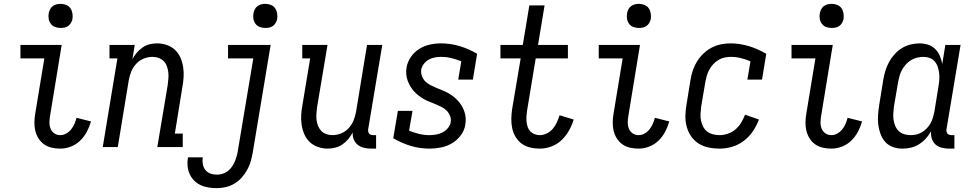

<svg xmlns="http://www.w3.org/2000/svg" viewBox="-20 -763 5040 996"><path d="M293 8Q270 8 248 3Q226 -2 208.5 -14.5Q191 -27 179.5 -45.5Q168 -64 163 -85Q158 -106 158.5 -129.5Q159 -153 163 -175L210 -460H86V-530H300L240 -164Q237 -147 236.5 -129.5Q236 -112 242 -96.5Q248 -81 261.5 -71.5Q275 -62 293 -62Q309 -62 324 -70.5Q339 -79 349.5 -92.5Q360 -106 366.5 -121Q373 -136 377 -152L452 -133Q444 -105 430.5 -79.5Q417 -54 396 -33.5Q375 -13 347.5 -2.5Q320 8 293 8ZM294 -618Q279 -618 265.5 -623Q252 -628 243.5 -639.5Q235 -651 232.5 -665.5Q230 -680 233 -695Q235 -705 240 -715Q245 -725 254 -731.5Q263 -738 273.5 -740.5Q284 -743 294 -743Q309 -743 323 -737.5Q337 -732 345 -720.5Q353 -709 355.5 -694.5Q358 -680 356 -665Q354 -655 348.5 -645Q343 -635 334 -628.5Q325 -622 314.5 -620Q304 -618 294 -618Z M513 0 589 -460H548V-530H679L667 -456Q676 -474 689.5 -489.5Q703 -505 720 -517Q737 -529 756.5 -533.5Q776 -538 795 -538Q821 -538 845.5 -529.5Q870 -521 888 -504Q906 -487 916 -464Q926 -441 930 -415.5Q934 -390 932.5 -363.5Q931 -337 926 -311L887 -70H928V0H796L850 -322Q852 -339 853.5 -356Q855 -373 853 -389Q851 -405 845.5 -420Q840 -435 829 -446Q818 -457 803 -462.5Q788 -468 771 -468Q748 -468 725.5 -459Q703 -450 686.5 -432Q670 -414 661 -392Q652 -370 648 -347L591 0Z M1105 213Q1083 213 1061 209.5Q1039 206 1020 197Q1001 188 986.5 173Q972 158 963.5 139Q955 120 953 98Q951 76 955 54Q955 54 955 53.5Q955 53 955 53H1032Q1032 53 1032 53Q1032 53 1032 53Q1029 70 1032 87.5Q1035 105 1045 118Q1055 131 1071 137Q1087 143 1105 143Q1120 143 1134.5 138.5Q1149 134 1161.5 124.5Q1174 115 1183 102Q1192 89 1198 75Q1204 61 1208 46.5Q1212 32 1214 18L1294 -460H1163V-530H1384L1291 29Q1287 52 1280.5 74.5Q1274 97 1262 118.5Q1250 140 1233.5 158.5Q1217 177 1196 189.5Q1175 202 1151.5 207.5Q1128 213 1105 213ZM1356 -618Q1341 -618 1327.5 -623Q1314 -628 1305.5 -639.5Q1297 -651 1294.5 -665.5Q1292 -680 1295 -695Q1297 -705 1302 -715Q1307 -725 1316 -731.5Q1325 -738 1335.5 -740.5Q1346 -743 1356 -743Q1371 -743 1385 -737.5Q1399 -732 1407 -720.5Q1415 -709 1417.5 -694.5Q1420 -680 1418 -665Q1416 -655 1410.5 -645Q1405 -635 1396 -628.5Q1387 -622 1376.5 -620Q1366 -618 1356 -618Z M1680 8Q1654 8 1629.5 -0.5Q1605 -9 1587 -26Q1569 -43 1559 -66Q1549 -89 1545 -114.5Q1541 -140 1542.5 -166.5Q1544 -193 1549 -219L1589 -460H1548V-530H1679L1625 -208Q1623 -191 1621.5 -174Q1620 -157 1622 -141Q1624 -125 1630 -110Q1636 -95 1646.5 -84Q1657 -73 1672.5 -67.5Q1688 -62 1704 -62Q1727 -62 1749.5 -71Q1772 -80 1788.5 -98Q1805 -116 1814 -138Q1823 -160 1827 -183L1884 -530H1963L1890 -93Q1889 -87 1890 -81Q1891 -75 1894.5 -70.5Q1898 -66 1904 -64Q1910 -62 1916 -62H1931V8H1904Q1886 8 1867.5 3.5Q1849 -1 1835.5 -12Q1822 -23 1815 -40Q1808 -57 1810 -76Q1800 -58 1786.5 -41.5Q1773 -25 1756 -13.5Q1739 -2 1719 3Q1699 8 1680 8Z M2209 8Q2157 8 2109.5 -6.5Q2062 -21 2020 -46L2044 -188H2120L2102 -85Q2127 -75 2153.5 -68.5Q2180 -62 2208 -62Q2225 -62 2242 -65Q2259 -68 2275 -76Q2291 -84 2303 -98Q2315 -112 2318 -129Q2321 -147 2314.5 -162.5Q2308 -178 2296.5 -189.5Q2285 -201 2270 -208.5Q2255 -216 2239.5 -222.5Q2224 -229 2208.5 -235Q2193 -241 2179 -249Q2165 -257 2152 -267Q2139 -277 2128 -289Q2117 -301 2108.5 -315.5Q2100 -330 2094.5 -345.5Q2089 -361 2087.5 -378Q2086 -395 2089 -413Q2094 -442 2111.5 -467.5Q2129 -493 2154.5 -509Q2180 -525 2209 -531.5Q2238 -538 2267 -538Q2318 -538 2365.5 -523.5Q2413 -509 2455 -484L2433 -350H2357L2373 -445Q2348 -455 2322 -461.5Q2296 -468 2268 -468Q2252 -468 2235.5 -465Q2219 -462 2204.5 -454Q2190 -446 2179 -432Q2168 -418 2165 -402Q2163 -384 2169 -368Q2175 -352 2186.5 -340.5Q2198 -329 2213 -321.5Q2228 -314 2243 -307.5Q2258 -301 2273.5 -295Q2289 -289 2303.5 -281Q2318 -273 2331 -263Q2344 -253 2355 -241Q2366 -229 2374.5 -215Q2383 -201 2388.5 -185.5Q2394 -170 2395.5 -152.5Q2397 -135 2394 -118Q2390 -88 2371 -62Q2352 -36 2325 -20Q2298 -4 2268 2Q2238 8 2209 8Z M2780 8Q2754 8 2729.5 2Q2705 -4 2686 -18Q2667 -32 2654.5 -53Q2642 -74 2637 -98Q2632 -122 2632.5 -148Q2633 -174 2637 -199L2681 -460H2576V-530H2692L2726 -735H2805L2771 -530H2926V-460H2759L2714 -188Q2712 -173 2711 -159Q2710 -145 2711.5 -131Q2713 -117 2717.5 -104Q2722 -91 2731 -81.5Q2740 -72 2753 -67Q2766 -62 2780 -62Q2799 -62 2817 -71Q2835 -80 2848 -95.5Q2861 -111 2869 -129Q2877 -147 2883 -165L2956 -143Q2947 -113 2931.5 -85.5Q2916 -58 2893 -36Q2870 -14 2840 -3Q2810 8 2780 8Z M3293 8Q3270 8 3248 3Q3226 -2 3208.5 -14.5Q3191 -27 3179.5 -45.5Q3168 -64 3163 -85Q3158 -106 3158.5 -129.5Q3159 -153 3163 -175L3210 -460H3086V-530H3300L3240 -164Q3237 -147 3236.5 -129.5Q3236 -112 3242 -96.5Q3248 -81 3261.5 -71.5Q3275 -62 3293 -62Q3309 -62 3324 -70.5Q3339 -79 3349.5 -92.5Q3360 -106 3366.5 -121Q3373 -136 3377 -152L3452 -133Q3444 -105 3430.5 -79.5Q3417 -54 3396 -33.5Q3375 -13 3347.5 -2.5Q3320 8 3293 8ZM3294 -618Q3279 -618 3265.5 -623Q3252 -628 3243.5 -639.5Q3235 -651 3232.5 -665.5Q3230 -680 3233 -695Q3235 -705 3240 -715Q3245 -725 3254 -731.5Q3263 -738 3273.5 -740.5Q3284 -743 3294 -743Q3309 -743 3323 -737.5Q3337 -732 3345 -720.5Q3353 -709 3355.5 -694.5Q3358 -680 3356 -665Q3354 -655 3348.5 -645Q3343 -635 3334 -628.5Q3325 -622 3314.5 -620Q3304 -618 3294 -618Z M3713 8Q3683 8 3655 2Q3627 -4 3604 -18.5Q3581 -33 3565.5 -55.5Q3550 -78 3542.5 -105Q3535 -132 3535.5 -161Q3536 -190 3541 -219L3562 -349Q3566 -374 3574 -398Q3582 -422 3596 -444.5Q3610 -467 3629.5 -485.5Q3649 -504 3672 -516Q3695 -528 3720 -533Q3745 -538 3770 -538Q3795 -538 3819.5 -534Q3844 -530 3867 -523Q3890 -516 3912 -506Q3934 -496 3955 -484L3933 -350H3857L3873 -445Q3849 -455 3823.5 -461.5Q3798 -468 3771 -468Q3755 -468 3738.5 -464.5Q3722 -461 3707 -452Q3692 -443 3680 -430Q3668 -417 3659.5 -401.5Q3651 -386 3646.5 -370Q3642 -354 3639 -338L3617 -208Q3615 -190 3614 -172Q3613 -154 3616.5 -137.5Q3620 -121 3627.5 -106Q3635 -91 3648 -81Q3661 -71 3678 -66.5Q3695 -62 3713 -62Q3734 -62 3756 -69.5Q3778 -77 3795.5 -92Q3813 -107 3825 -127Q3837 -147 3845 -168L3917 -143Q3905 -111 3885.5 -82Q3866 -53 3838 -32Q3810 -11 3777.5 -1.5Q3745 8 3713 8Z M4293 8Q4270 8 4248 3Q4226 -2 4208.5 -14.5Q4191 -27 4179.5 -45.5Q4168 -64 4163 -85Q4158 -106 4158.5 -129.5Q4159 -153 4163 -175L4210 -460H4086V-530H4300L4240 -164Q4237 -147 4236.5 -129.5Q4236 -112 4242 -96.5Q4248 -81 4261.5 -71.5Q4275 -62 4293 -62Q4309 -62 4324 -70.5Q4339 -79 4349.5 -92.5Q4360 -106 4366.5 -121Q4373 -136 4377 -152L4452 -133Q4444 -105 4430.5 -79.5Q4417 -54 4396 -33.5Q4375 -13 4347.5 -2.5Q4320 8 4293 8ZM4294 -618Q4279 -618 4265.5 -623Q4252 -628 4243.5 -639.5Q4235 -651 4232.5 -665.5Q4230 -680 4233 -695Q4235 -705 4240 -715Q4245 -725 4254 -731.5Q4263 -738 4273.5 -740.5Q4284 -743 4294 -743Q4309 -743 4323 -737.5Q4337 -732 4345 -720.5Q4353 -709 4355.5 -694.5Q4358 -680 4356 -665Q4354 -655 4348.5 -645Q4343 -635 4334 -628.5Q4325 -622 4314.5 -620Q4304 -618 4294 -618Z M4661 8Q4661 8 4661 8Q4661 8 4661 8Q4635 8 4611.5 -0.5Q4588 -9 4572 -27Q4556 -45 4547.5 -68.5Q4539 -92 4536 -116.5Q4533 -141 4535 -167.5Q4537 -194 4541 -219L4562 -349Q4566 -373 4573 -396Q4580 -419 4591.5 -440.5Q4603 -462 4620 -481Q4637 -500 4658 -513Q4679 -526 4703 -532Q4727 -538 4750 -538Q4773 -538 4794.5 -531Q4816 -524 4831.5 -508.5Q4847 -493 4855.5 -473Q4864 -453 4868 -431L4884 -530H4963L4890 -93Q4889 -87 4890 -81Q4891 -75 4894.5 -70.5Q4898 -66 4904 -64Q4910 -62 4916 -62H4931V8H4904Q4885 8 4866 3.5Q4847 -1 4833.5 -13Q4820 -25 4814 -43.5Q4808 -62 4810 -82Q4799 -62 4783 -44.5Q4767 -27 4747 -14.5Q4727 -2 4705 3Q4683 8 4661 8ZM4704 -62Q4719 -62 4734.5 -65.5Q4750 -69 4763.5 -77.5Q4777 -86 4788.5 -98Q4800 -110 4807.5 -124Q4815 -138 4819.5 -153Q4824 -168 4827 -183L4848 -313Q4851 -330 4852.5 -348Q4854 -366 4852 -382.5Q4850 -399 4845 -415Q4840 -431 4829.5 -443.5Q4819 -456 4803.5 -462Q4788 -468 4770 -468Q4754 -468 4737.5 -464Q4721 -460 4706 -451Q4691 -442 4679.5 -429Q4668 -416 4659.5 -401Q4651 -386 4646.5 -370Q4642 -354 4639 -338L4617 -208Q4615 -191 4614 -173.5Q4613 -156 4615.5 -140Q4618 -124 4624.5 -109Q4631 -94 4642.5 -83Q4654 -72 4670 -67Q4686 -62 4703 -62Z"/></svg>

Font: Iosevka Slab
Style: Italic
Weight: 400
Italic angle: -9°
Monospace: yes
Designer: Belleve Invis
Foundry: Belleve Invis
Version: Version 11.1.0; ttfautohint (v1.8.3)